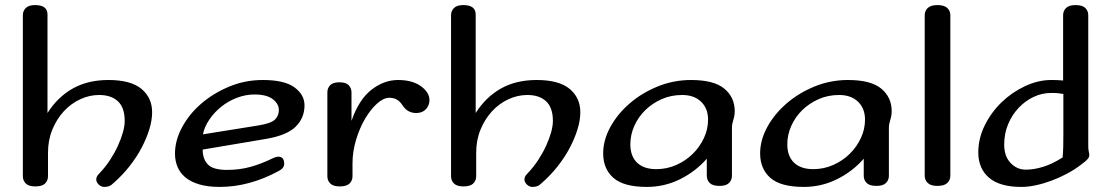

<svg xmlns="http://www.w3.org/2000/svg" viewBox="-20 -722 4375 756"><path d="M167 -277Q207 -340 266.5 -373.5Q326 -407 407 -407Q495 -407 537 -372Q579 -337 579 -280Q579 -249 568 -213Q557 -177 537.5 -140Q518 -103 490 -67.5Q462 -32 429 -3Q418 8 409.5 11Q401 14 391 14Q378 14 368.5 4.5Q359 -5 359 -15Q359 -20 361 -25.5Q363 -31 371 -39Q395 -64 413.5 -92.5Q432 -121 444.5 -148.5Q457 -176 464 -201Q471 -226 471 -246Q471 -298 444.5 -323Q418 -348 370 -348Q332 -348 295.5 -331Q259 -314 231 -283.5Q203 -253 186 -211.5Q169 -170 169 -121V-28Q169 -11 157.5 0.5Q146 12 119 12Q93 12 81.5 0.5Q70 -11 70 -28V-662Q70 -679 81.5 -690.5Q93 -702 118 -702Q167 -702 167 -665Z M1015 -407Q1100 -407 1139.5 -378Q1179 -349 1179 -307Q1179 -258 1144.5 -223.5Q1110 -189 1027 -175L778 -133Q778 -96 798.5 -74.5Q819 -53 874 -53Q924 -53 966.5 -65Q1009 -77 1048 -96Q1066 -105 1076 -105Q1099 -105 1099 -77Q1099 -60 1078 -49Q962 14 845 14Q798 14 764.5 4Q731 -6 710 -23.5Q689 -41 679 -65Q669 -89 669 -117Q669 -169 697 -221Q725 -273 772.5 -314Q820 -355 882.5 -381Q945 -407 1015 -407ZM982 -350Q947 -350 913 -337Q879 -324 851.5 -302Q824 -280 804.5 -251.5Q785 -223 779 -193L997 -228Q1047 -236 1062.5 -251Q1078 -266 1078 -289Q1078 -313 1054 -331.5Q1030 -350 982 -350Z M1364 -246Q1393 -330 1442.5 -368.5Q1492 -407 1547 -407Q1604 -407 1637.5 -382.5Q1671 -358 1671 -328Q1671 -307 1657 -292Q1643 -277 1619 -277Q1585 -277 1566 -306Q1555 -323 1542.5 -330Q1530 -337 1513 -337Q1490 -337 1464.5 -314Q1439 -291 1417.5 -254.5Q1396 -218 1382 -171.5Q1368 -125 1368 -79V-28Q1368 -11 1356.5 0.5Q1345 12 1318 12Q1292 12 1280.5 0.5Q1269 -11 1269 -28V-358Q1269 -375 1280 -386.5Q1291 -398 1316 -398Q1342 -398 1353 -386.5Q1364 -375 1364 -358Z M1853 -277Q1893 -340 1952.5 -373.5Q2012 -407 2093 -407Q2181 -407 2223 -372Q2265 -337 2265 -280Q2265 -249 2254 -213Q2243 -177 2223.5 -140Q2204 -103 2176 -67.5Q2148 -32 2115 -3Q2104 8 2095.5 11Q2087 14 2077 14Q2064 14 2054.5 4.5Q2045 -5 2045 -15Q2045 -20 2047 -25.5Q2049 -31 2057 -39Q2081 -64 2099.5 -92.5Q2118 -121 2130.5 -148.5Q2143 -176 2150 -201Q2157 -226 2157 -246Q2157 -298 2130.5 -323Q2104 -348 2056 -348Q2018 -348 1981.5 -331Q1945 -314 1917 -283.5Q1889 -253 1872 -211.5Q1855 -170 1855 -121V-28Q1855 -11 1843.5 0.5Q1832 12 1805 12Q1779 12 1767.5 0.5Q1756 -11 1756 -28V-662Q1756 -679 1767.5 -690.5Q1779 -702 1804 -702Q1853 -702 1853 -665Z M2701 -407Q2791 -407 2832 -373Q2873 -339 2873 -284Q2873 -267 2867.5 -250Q2862 -233 2862 -219V-30Q2862 -13 2850.5 -1.5Q2839 10 2813 10Q2786 10 2774.5 -1.5Q2763 -13 2763 -30V-97Q2718 -46 2657 -16Q2596 14 2527 14Q2436 14 2395.5 -21.5Q2355 -57 2355 -118Q2355 -170 2383 -221.5Q2411 -273 2459 -314.5Q2507 -356 2569.5 -381.5Q2632 -407 2701 -407ZM2666 -348Q2622 -348 2585 -331.5Q2548 -315 2520.5 -288Q2493 -261 2477.5 -226Q2462 -191 2462 -154Q2462 -107 2488.5 -81.5Q2515 -56 2564 -56Q2606 -56 2643 -72.5Q2680 -89 2707.5 -116Q2735 -143 2751.5 -178Q2768 -213 2768 -251Q2768 -295 2740.5 -321.5Q2713 -348 2666 -348Z M3319 -407Q3409 -407 3450 -373Q3491 -339 3491 -284Q3491 -267 3485.5 -250Q3480 -233 3480 -219V-30Q3480 -13 3468.5 -1.5Q3457 10 3431 10Q3404 10 3392.5 -1.5Q3381 -13 3381 -30V-97Q3336 -46 3275 -16Q3214 14 3145 14Q3054 14 3013.5 -21.5Q2973 -57 2973 -118Q2973 -170 3001 -221.5Q3029 -273 3077 -314.5Q3125 -356 3187.5 -381.5Q3250 -407 3319 -407ZM3284 -348Q3240 -348 3203 -331.5Q3166 -315 3138.5 -288Q3111 -261 3095.5 -226Q3080 -191 3080 -154Q3080 -107 3106.5 -81.5Q3133 -56 3182 -56Q3224 -56 3261 -72.5Q3298 -89 3325.5 -116Q3353 -143 3369.5 -178Q3386 -213 3386 -251Q3386 -295 3358.5 -321.5Q3331 -348 3284 -348Z M3722 -30Q3722 -13 3710 -1.5Q3698 10 3671 10Q3645 10 3633 -1.5Q3621 -13 3621 -30V-662Q3621 -679 3633 -690.5Q3645 -702 3671 -702Q3698 -702 3710 -690.5Q3722 -679 3722 -662Z M4167 -352Q4156 -354 4146 -355Q4136 -356 4119 -356Q4083 -356 4050 -340.5Q4017 -325 3991 -297.5Q3965 -270 3949.5 -233Q3934 -196 3934 -153Q3934 -107 3959 -80.5Q3984 -54 4019 -54Q4051 -54 4087 -65Q4123 -76 4164 -102Q4166 -123 4166.5 -145.5Q4167 -168 4167 -196ZM4265 -148Q4265 -134 4267 -125.5Q4269 -117 4269 -111Q4269 -103 4262.5 -95.5Q4256 -88 4236 -73Q4211 -54 4181 -38Q4151 -22 4120 -10.5Q4089 1 4058.5 7.5Q4028 14 4002 14Q3916 14 3874 -22.5Q3832 -59 3832 -122Q3832 -177 3857.5 -228.5Q3883 -280 3924 -319.5Q3965 -359 4016.5 -383Q4068 -407 4119 -407Q4133 -407 4145.5 -406.5Q4158 -406 4166 -405V-662Q4166 -679 4177.5 -690.5Q4189 -702 4215 -702Q4242 -702 4253.5 -690.5Q4265 -679 4265 -662Z"/></svg>

Font: Sofadi One
Style: Regular
Weight: 400
Designer: Botjo Nikoltchev
Foundry: Botjo Nikoltchev
Version: Version 1.002